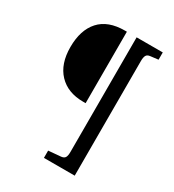

<svg xmlns="http://www.w3.org/2000/svg" viewBox="-200 -815 977 1075"><g transform="rotate(30 289.0 -278.0)"><path d="M252 144V97L332 90Q351 88 357.5 76.5Q364 65 364 41V-700H533V-653L483 -647Q464 -645 457.5 -633Q451 -621 451 -597V144ZM285 -238Q185 -238 127.5 -298.5Q70 -359 70 -468Q70 -578 125 -639Q180 -700 289 -700H301V-238Z"/></g></svg>

Font: Literata 12pt
Style: Regular
Weight: 400
Designer: Latin by Veronika Burian and Jose Scaglione. Greek by Irene Vlachou. Cyrillic by Vera Evstafieva.
Foundry: TypeTogether
Version: Version 3.002